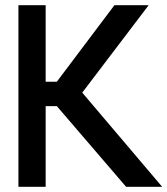

<svg xmlns="http://www.w3.org/2000/svg" viewBox="-20 -720 645 740"><path d="M605 0 297 -363 553 -700H421L199 -405H156V-700H51V0H156V-311H199L466 0Z"/></svg>

Font: Simpel Medium
Style: Regular
Weight: 500
Designer: Janko Jovanovic
Version: Version 1.048;PS 001.048;hotconv 1.0.88;makeotf.lib2.5.64775